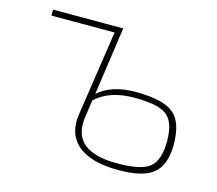

<svg xmlns="http://www.w3.org/2000/svg" viewBox="-78 -576 773 684"><g transform="rotate(15 309.0 -234.0)"><path d="M261 -229Q311 -273 398 -273Q501 -273 540 -240Q577 -209 578 -129Q578 -48 536 -17Q499 12 409 12Q327 12 279 -16Q214 -54 223 -137L271 -458H38V-480H297ZM247 -135Q232 -10 400 -10Q488 -10 519 -35Q552 -61 552 -134Q551 -202 521 -226Q490 -252 401 -252Q308 -252 257 -204Z"/></g></svg>

Font: Taylor Sans Thin
Style: Regular
Weight: 100
Italic angle: -8°
Designer: Natanael Gama
Version: Version 1.001 September 8, 2015